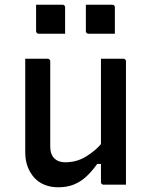

<svg xmlns="http://www.w3.org/2000/svg" viewBox="-20 -783 640 814"><path d="M182 -534Q186 -534 188 -532.5Q190 -531 191.5 -529Q193 -527 193 -523Q193 -478 193 -431.5Q193 -385 193 -339Q193 -293 193 -248.5Q193 -204 193 -162Q193 -129 210 -112Q227 -95 256 -95Q279 -95 300.5 -100.5Q322 -106 342.5 -118Q363 -130 383.5 -147.5Q404 -165 423 -191V-88H392Q371 -58 347 -35.5Q323 -13 294 -1Q265 11 227 11Q195 11 169 0.5Q143 -10 125 -30Q107 -50 97 -77Q87 -104 87 -137Q87 -182 87 -226.5Q87 -271 87 -316.5Q87 -362 87 -406Q87 -438 87 -470Q87 -502 87 -534Q111 -534 135 -534Q159 -534 182 -534ZM503 -534Q507 -534 509 -532.5Q511 -531 512.5 -529Q514 -527 514 -523Q514 -452 514 -381.5Q514 -311 514 -240Q514 -169 514 -99Q514 -78 514 -60Q514 -42 514 -26.5Q514 -11 514 0Q498 0 481.5 0Q465 0 449.5 0Q434 0 419 0Q416 0 413.5 -1.5Q411 -3 409.5 -5Q408 -7 408 -11Q408 -98 408 -185.5Q408 -273 408 -360Q408 -447 408 -534Q425 -534 440.5 -534Q456 -534 472 -534Q488 -534 503 -534ZM133 -763Q161 -763 189 -763Q217 -763 245 -763Q249 -763 251 -761.5Q253 -760 254.5 -758Q256 -756 256 -752V-640Q228 -640 200 -640Q172 -640 144 -640Q141 -640 138.5 -641.5Q136 -643 134.5 -645.5Q133 -648 133 -651ZM344 -763Q372 -763 400 -763Q428 -763 456 -763Q460 -763 462 -761.5Q464 -760 465.5 -758Q467 -756 467 -752V-640Q439 -640 411 -640Q383 -640 355 -640Q352 -640 349.5 -641.5Q347 -643 345.5 -645.5Q344 -648 344 -651Z"/></svg>

Font: Recursive Monospace Medium
Style: Regular
Weight: 500
Version: Version 1.047